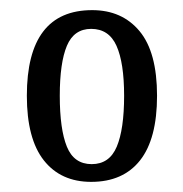

<svg xmlns="http://www.w3.org/2000/svg" viewBox="-20 -739 362 379"><path d="M160 -380Q100 -380 66.5 -422.5Q33 -465 33 -550Q33 -719 162 -719Q221 -719 255.5 -677.5Q290 -636 290 -550Q290 -465 256.5 -422.5Q223 -380 160 -380ZM161 -415Q196 -415 210.5 -449.5Q225 -484 225 -550Q225 -615 210 -648.5Q195 -682 160 -682Q126 -682 112 -648.5Q98 -615 98 -550Q98 -484 112 -449.5Q126 -415 161 -415Z"/></svg>

Font: Noto Serif Hebrew ExtraCondensed
Style: Regular
Weight: 400
Width: 2
Designer: Monotype Design Team
Foundry: Monotype Imaging Inc.
Version: Version 2.004; ttfautohint (v1.8.4.7-5d5b)